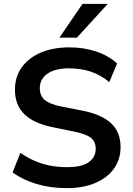

<svg xmlns="http://www.w3.org/2000/svg" viewBox="-20 -959 685 989"><path d="M324 10Q239 10 167.5 -11.5Q96 -33 45 -71L85 -172Q119 -148 156 -131.5Q193 -115 235 -106.5Q277 -98 324 -98Q403 -98 438 -124Q473 -150 473 -192Q473 -229 449 -248.5Q425 -268 363 -281L250 -304Q153 -324 105 -371Q57 -418 57 -497Q57 -563 92 -612Q127 -661 190 -688Q253 -715 337 -715Q412 -715 476 -693.5Q540 -672 583 -632L543 -536Q500 -572 449 -589.5Q398 -607 335 -607Q264 -607 224.5 -579.5Q185 -552 185 -504Q185 -467 209.5 -445Q234 -423 293 -411L405 -389Q505 -369 553 -323.5Q601 -278 601 -201Q601 -138 567 -90.5Q533 -43 471 -16.5Q409 10 324 10ZM286 -765 405 -939H535L376 -765Z"/></svg>

Font: Mulish ExtraLight
Style: Bold
Weight: 700
Version: Version 3.603